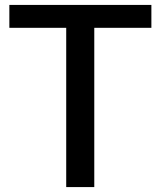

<svg xmlns="http://www.w3.org/2000/svg" viewBox="-20 -760 652 780"><path d="M249 -647H18V-740H595V-647H363V0H249Z"/></svg>

Font: Encode Sans Normal
Style: Medium
Weight: 500
Designer: Pablo Impallari, Andres Torresi
Foundry: Pablo Impallari, Andres Torresi
Version: Version 1.000; ttfautohint (v1.00) -l 8 -r 50 -G 200 -x 14 -